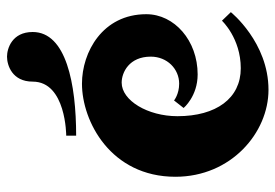

<svg xmlns="http://www.w3.org/2000/svg" viewBox="-142 -644 804 561"><g transform="rotate(-90 260.5 -363.0)"><path d="M303 -670C303 -730 351 -745 376 -745C400 -745 448 -730 448 -670C448 -572 296 -543 145 -543V-572C145 -572 303 -572 303 -670ZM25 -253C25 -90 154 19 279 19C418 19 506 -91 506 -91L481 -117C481 -117 430 -62 342 -62C254 -62 202 -134 202 -247C202 -334 248 -410 300 -410C330 -410 376 -388 376 -325C376 -277 340 -242 297 -242C266 -242 248 -257 248 -257L226 -229C226 -229 260 -188 324 -188C423 -188 500 -256 500 -338C500 -466 389 -526 297 -526C187 -526 25 -442 25 -253Z"/></g></svg>

Font: Ouroboros
Style: Regular
Weight: 400
Designer: Ariel Martín Pérez
Foundry: Velvetyne Type Foundry
Version: Version 2.001;hotconv 1.0.109;makeotfexe 2.5.65596